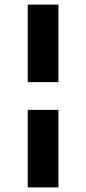

<svg xmlns="http://www.w3.org/2000/svg" viewBox="-20 -760 372 830"><path d="M100 -405V-740H232.5V-405ZM100 50V-285H232.5V50Z"/></svg>

Font: Geologica Roman
Style: Bold
Weight: 700
Designer: Sindre Bremnes, Frode Helland
Foundry: Monokrom Skriftforlag AS
Version: Version 1.010;gftools[0.9.28]